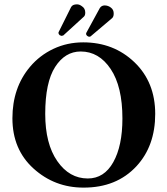

<svg xmlns="http://www.w3.org/2000/svg" viewBox="-20 -853 770 883"><path d="M490.2 -817.9Q503.4 -808.1 502.9 -790Q502.9 -776.9 496.1 -770L397 -686Q395 -684.1 390.1 -684.1Q386.2 -684.1 381.1 -688Q376 -691.9 376 -696.8Q376 -700.7 377 -702.1L439 -815.9Q446.8 -828.1 461.9 -828.1Q478 -827.6 490.2 -817.9ZM356.9 -824.2Q372.1 -814.5 372.1 -794.9Q372.1 -781.7 365.2 -775.9L271 -689.9Q265.1 -688 263.2 -688Q261.2 -688 254.9 -690.9Q249 -695.8 249 -702.1Q249 -705.1 250 -706.1L307.1 -820.8Q314 -833 334 -833Q345.7 -833 356.9 -824.2ZM351.1 -616.2Q279.3 -616.2 233.6 -545.2Q188 -474.1 188 -329.1Q188 -191.9 243.4 -112.1Q298.8 -32.2 383.8 -32.2Q459 -32.2 501 -107.2Q543 -182.1 543 -308.1Q543 -455.1 489 -535.6Q435.1 -616.2 351.1 -616.2ZM693.8 -329.1Q693.8 -182.1 607.9 -88.9Q516.1 10.3 363.8 9.8Q231 9.8 134 -78.1Q37.1 -166 37.1 -309.1Q37.1 -449.7 118.2 -545.9Q162.6 -598.6 225.8 -628.4Q289.1 -658.2 362.8 -658.2Q502.9 -658.2 598.4 -566.7Q693.8 -475.1 693.8 -329.1Z"/></svg>

Font: Linux Libertine
Style: Bold
Weight: 700
Designer: Philipp H. Poll
Foundry: Philipp H. Poll
Version: Version 5.0.3